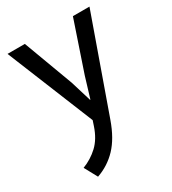

<svg xmlns="http://www.w3.org/2000/svg" viewBox="-175 -565 810 903"><g transform="rotate(-30 230.5 -113.5)"><path d="M9 -470H103L203 -201L237 -89H239L273 -201L364 -470H454L273 40Q243 125 197.5 173Q152 221 89 243L51 173Q98 155 134.5 121Q171 87 191 27L200 0Z"/></g></svg>

Font: Mukta
Style: Regular
Weight: 400
Designer: Girish Dalvi and Yashodeep Gholap
Foundry: Ek Type
Version: Version 2.538;PS 1.001;hotconv 16.6.51;makeotf.lib2.5.65220;